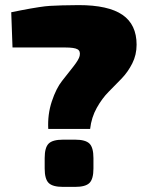

<svg xmlns="http://www.w3.org/2000/svg" viewBox="-20 -732 576 752"><path d="M29 -546 24 -684Q32 -686 61.5 -691.5Q91 -697 99 -698.5Q107 -700 132.5 -704Q158 -708 176 -709Q194 -710 223.5 -711Q253 -712 288 -712Q404 -712 459.5 -674Q515 -636 515 -557Q515 -517 498 -483.5Q481 -450 456.5 -424.5Q432 -399 406 -373Q380 -347 359 -309.5Q338 -272 333 -227H169Q166 -284 183 -335Q200 -386 223 -415Q246 -444 267.5 -471.5Q289 -499 292 -513Q296 -532 283.5 -539Q271 -546 236 -546ZM227 -185H274Q315 -185 330.5 -169.5Q346 -154 346 -113V-72Q346 -31 330.5 -15.5Q315 0 274 0H227Q186 0 170.5 -15.5Q155 -31 155 -72V-113Q155 -154 170.5 -169.5Q186 -185 227 -185Z"/></svg>

Font: Exo 2.0 Black
Style: Regular
Weight: 900
Designer: Natanael Gama
Version: Version 1.001;PS 001.001;hotconv 1.0.70;makeotf.lib2.5.58329